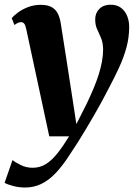

<svg xmlns="http://www.w3.org/2000/svg" viewBox="-51 -568 591 836"><path d="M63 -442.5Q59.5 -459 54.2 -465.2Q49 -471.5 41 -471.5Q33.5 -471.5 26.8 -468.5Q20 -465.5 12 -459L0 -489Q8.5 -499.5 26.8 -513.2Q45 -527 70.8 -537Q96.5 -547 126.5 -547Q155 -547 172.5 -537.8Q190 -528.5 199.8 -510.5Q209.5 -492.5 213.5 -466.5Q219.5 -429 226.2 -386Q233 -343 240 -298Q247 -253 253.8 -208.5Q260.5 -164 267 -123L281.5 -27.5L326.5 -116.5Q343 -151 356.2 -182.5Q369.5 -214 378.8 -243.5Q388 -273 393 -300.2Q398 -327.5 398 -352.5Q397.5 -382 389.2 -402Q381 -422 372.2 -440.2Q363.5 -458.5 363.5 -483.5Q363.5 -511.5 381.8 -529.5Q400 -547.5 430.5 -547.5Q458.5 -547.5 476.5 -533.5Q494.5 -519.5 503 -497.5Q511.5 -475.5 511.5 -451.5Q511.5 -405 499.5 -361Q487.5 -317 467.2 -273.2Q447 -229.5 422.5 -183.5Q408 -155 391.8 -125.2Q375.5 -95.5 358.2 -65.5Q341 -35.5 323.2 -6Q305.5 23.5 287.8 51.8Q270 80 252 106.5Q221.5 154 191.2 185.8Q161 217.5 128.5 233Q96 248.5 58 248.5Q31.5 248.5 6.8 242Q-18 235.5 -31 228L3.5 129Q14 138 38.5 150.2Q63 162.5 91 162.5Q123.5 162.5 149.5 146Q175.5 129.5 199.5 99Q223.5 68.5 250 25.5H163.5Z"/></svg>

Font: Merriweather 72pt ExtraBold
Style: Italic
Weight: 800
Italic angle: -7.8°
Version: Version 2.101